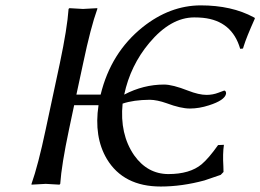

<svg xmlns="http://www.w3.org/2000/svg" viewBox="-20 -678 960 708"><path d="M200.7 -444.8Q228 -574.2 232.9 -645L235.8 -647.9Q237.8 -647.9 286.1 -645Q286.1 -645 338.9 -647.9V-645Q314.5 -577.6 286.6 -444.8L261.7 -329.1H351.1Q388.7 -483.9 506.3 -578.1Q606.4 -657.7 719.7 -658.2Q834.5 -658.2 915.5 -614.3Q918 -612.8 918.5 -612.8L919.9 -609.9Q888.2 -539.1 878.9 -508.3Q877.4 -503.4 876 -499L865.7 -498Q835.9 -601.1 728.5 -612.3Q712.9 -613.8 696.3 -613.8Q609.4 -613.8 530.3 -519.5Q460.9 -436.5 438 -329.1Q508.8 -366.2 585 -366.2Q616.2 -366.2 673.3 -343.8Q713.4 -328.1 741.7 -328.1Q764.6 -328.1 785.6 -336.2Q806.6 -344.2 807.1 -344.2Q814.5 -342.3 813.5 -332Q808.6 -308.1 750.5 -289.6Q714.4 -277.8 680.2 -277.8Q646.5 -277.8 594.2 -297.4Q559.6 -309.6 532.7 -310.1Q472.2 -309.6 432.1 -295.9Q420.9 -183.6 474.6 -105.5Q523.4 -36.6 600.6 -36.1Q680.2 -36.1 723.6 -72.3Q750 -94.7 784.2 -143.1L805.7 -144Q800.8 -111.3 803.7 -64.5Q804.2 -53.7 804.2 -43.9L793.9 -33.2Q793.9 -33.2 733.9 -12.7Q650.9 9.8 572.8 9.8Q435.1 9.8 374 -91.8Q325.7 -173.3 343.3 -290H253.4L234.4 -200.2Q207 -70.8 202.1 0L199.2 2.9Q197.3 2.9 148.9 0L96.2 2.9V0Q120.6 -68.8 148.4 -200.2Z"/></svg>

Font: Linux Biolinum Capitals O
Style: Italic Samll Caps
Weight: 400
Italic angle: -12°
Designer: Philipp H. Poll
Foundry: Philipp H. Poll
Version: Version 0.6.2